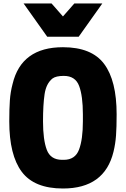

<svg xmlns="http://www.w3.org/2000/svg" viewBox="-20 -1064 720 1098"><path d="M430 -854H250L115 -1044H275L340 -970L405 -1044H565ZM340 14Q176 14 104.5 -81.5Q33 -177 33 -370Q33 -443 36.5 -491Q40 -539 52 -584Q102 -794 340 -794Q504 -794 575.5 -698.5Q647 -603 647 -410Q647 -337 643.5 -289Q640 -241 629 -196Q578 14 340 14ZM345 -150Q410 -150 432 -208.5Q454 -267 454 -370V-410Q454 -515 432.5 -572.5Q411 -630 345 -630Q300 -630 280 -615Q244 -586 235 -525.5Q226 -465 226 -370Q226 -265 247.5 -207.5Q269 -150 335 -150Z"/></svg>

Font: Tanohe Sans ExtraBold
Style: Regular
Weight: 800
Designer: Village Type and Design LLC & Cristiano Sobral
Foundry: Cooper Hewitt Smithsonian Design Museum
Version: Version 1.00;September 29, 2021;FontCreator 13.0.0.2655 64-b